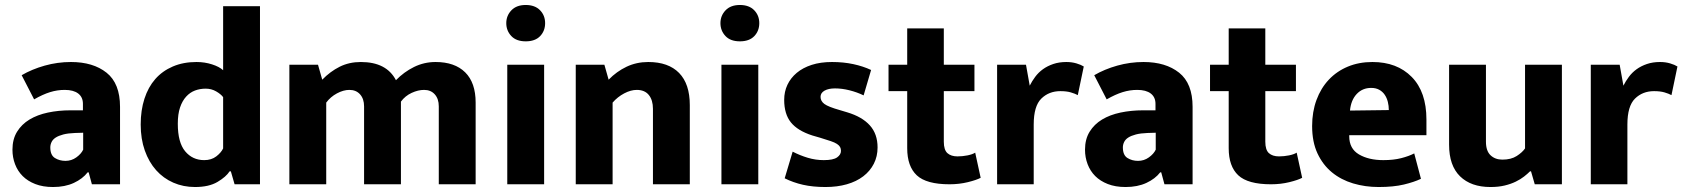

<svg xmlns="http://www.w3.org/2000/svg" viewBox="-20 -740 6756 771"><path d="M67 -438Q108 -462 159.5 -476.5Q211 -491 265 -491Q354 -491 408 -448Q462 -405 462 -311V0H349L336 -48H332Q312 -22 276.5 -5.5Q241 11 193 11Q152 11 121.5 -1Q91 -13 71 -33Q51 -53 40.5 -80.5Q30 -108 30 -139Q30 -181 48.5 -211Q67 -241 98.5 -260Q130 -279 172.5 -288Q215 -297 263 -297H313V-323Q313 -350 294 -364.5Q275 -379 240 -379Q210 -379 181 -370Q152 -361 117 -341ZM314 -207 281 -206Q253 -205 234 -200Q215 -195 203.5 -187.5Q192 -180 187 -169.5Q182 -159 182 -148Q182 -117 200.5 -105.5Q219 -94 243 -94Q267 -94 286.5 -108Q306 -122 314 -139Z M876 -715H1024V0H922L907 -52H902Q888 -30 853.5 -9.5Q819 11 763 11Q716 11 676 -6.5Q636 -24 607 -56.5Q578 -89 561.5 -135.5Q545 -182 545 -240Q545 -297 560 -343.5Q575 -390 603.5 -422.5Q632 -455 674 -473Q716 -491 769 -491Q802 -491 831.5 -481.5Q861 -472 876 -458ZM876 -350Q867 -362 848 -373Q829 -384 806 -384Q783 -384 763 -376.5Q743 -369 727.5 -352Q712 -335 703 -308.5Q694 -282 694 -243Q694 -168 723.5 -132.5Q753 -97 800 -97Q829 -97 848.5 -112Q868 -127 876 -144Z M1290 0H1142V-480H1257L1274 -420Q1306 -453 1344 -472Q1382 -491 1429 -491Q1532 -491 1570 -418Q1602 -451 1642.5 -471Q1683 -491 1729 -491Q1806 -491 1848 -449.5Q1890 -408 1890 -328V0H1742V-313Q1742 -343 1726 -361Q1710 -379 1683 -379Q1659 -379 1633 -367Q1607 -355 1590 -332V0H1442V-313Q1442 -343 1426 -361Q1410 -379 1383 -379Q1359 -379 1333 -365Q1307 -351 1290 -328Z M2017 0V-480H2165V0ZM2091 -574Q2053 -574 2033 -595.5Q2013 -617 2013 -647Q2013 -677 2033.5 -698.5Q2054 -720 2091 -720Q2128 -720 2148.5 -699Q2169 -678 2169 -647Q2169 -616 2149 -595Q2129 -574 2091 -574Z M2440 0H2292V-480H2407L2424 -420Q2456 -453 2496 -472Q2536 -491 2583 -491Q2664 -491 2707 -447Q2750 -403 2750 -318V0H2602V-303Q2602 -338 2585.5 -358.5Q2569 -379 2537 -379Q2513 -379 2486.5 -365Q2460 -351 2440 -328Z M2877 0V-480H3025V0ZM2951 -574Q2913 -574 2893 -595.5Q2873 -617 2873 -647Q2873 -677 2893.5 -698.5Q2914 -720 2951 -720Q2988 -720 3008.5 -699Q3029 -678 3029 -647Q3029 -616 3009 -595Q2989 -574 2951 -574Z M3448 -357Q3421 -370 3391 -377.5Q3361 -385 3333 -385Q3307 -385 3291 -376Q3275 -367 3275 -351Q3275 -334 3290.5 -322.5Q3306 -311 3352 -298L3382 -289Q3442 -271 3473 -236.5Q3504 -202 3504 -148Q3504 -112 3489 -82.5Q3474 -53 3446.5 -32Q3419 -11 3380.5 0Q3342 11 3295 11Q3244 11 3204.5 2Q3165 -7 3131 -24L3163 -131Q3192 -116 3223.5 -106.5Q3255 -97 3288 -97Q3326 -97 3341.5 -108Q3357 -119 3357 -134Q3357 -143 3353.5 -149.5Q3350 -156 3341 -162Q3332 -168 3315.5 -173.5Q3299 -179 3273 -187L3242 -196Q3183 -215 3156 -248.5Q3129 -282 3129 -339Q3129 -372 3142 -399.5Q3155 -427 3179.5 -447.5Q3204 -468 3239.5 -479.5Q3275 -491 3321 -491Q3367 -491 3406.5 -482.5Q3446 -474 3478 -459Z M3893 -374H3770V-171Q3770 -138 3784.5 -125Q3799 -112 3825 -112Q3845 -112 3865 -116Q3885 -120 3896 -127L3918 -26Q3901 -17 3866.5 -8.5Q3832 0 3793 0Q3700 0 3661.5 -36Q3623 -72 3623 -145V-374H3548V-480H3623V-626H3770V-480H3893Z M3984 0V-480H4100L4115 -396Q4124 -414 4137 -431.5Q4150 -449 4168 -462Q4186 -475 4209.5 -483Q4233 -491 4262 -491Q4284 -491 4302.5 -485.5Q4321 -480 4332 -473L4308 -358Q4297 -364 4280 -369Q4263 -374 4238 -374Q4192 -374 4161.5 -344Q4131 -314 4131 -240V0Z M4374 -438Q4415 -462 4466.5 -476.5Q4518 -491 4572 -491Q4661 -491 4715 -448Q4769 -405 4769 -311V0H4656L4643 -48H4639Q4619 -22 4583.5 -5.5Q4548 11 4500 11Q4459 11 4428.5 -1Q4398 -13 4378 -33Q4358 -53 4347.5 -80.5Q4337 -108 4337 -139Q4337 -181 4355.5 -211Q4374 -241 4405.5 -260Q4437 -279 4479.5 -288Q4522 -297 4570 -297H4620V-323Q4620 -350 4601 -364.5Q4582 -379 4547 -379Q4517 -379 4488 -370Q4459 -361 4424 -341ZM4621 -207 4588 -206Q4560 -205 4541 -200Q4522 -195 4510.5 -187.5Q4499 -180 4494 -169.5Q4489 -159 4489 -148Q4489 -117 4507.5 -105.5Q4526 -94 4550 -94Q4574 -94 4593.5 -108Q4613 -122 4621 -139Z M5184 -374H5061V-171Q5061 -138 5075.5 -125Q5090 -112 5116 -112Q5136 -112 5156 -116Q5176 -120 5187 -127L5209 -26Q5192 -17 5157.5 -8.5Q5123 0 5084 0Q4991 0 4952.5 -36Q4914 -72 4914 -145V-374H4839V-480H4914V-626H5061V-480H5184Z M5708 -197H5398V-193Q5398 -143 5437 -120Q5476 -97 5535 -97Q5576 -97 5607 -105Q5638 -113 5659 -124L5686 -22Q5659 -9 5617.5 1Q5576 11 5516 11Q5462 11 5413.5 -3.5Q5365 -18 5328.5 -48Q5292 -78 5270.5 -124Q5249 -170 5249 -234Q5249 -291 5266.5 -338.5Q5284 -386 5316 -420Q5348 -454 5392.5 -472.5Q5437 -491 5491 -491Q5590 -491 5649 -431Q5708 -371 5708 -260ZM5557 -298Q5557 -315 5553 -331Q5549 -347 5540.5 -359.5Q5532 -372 5518.5 -379.5Q5505 -387 5486 -387Q5451 -387 5428 -362.5Q5405 -338 5401 -296Z M6104 -480H6252V0H6143L6128 -52H6124Q6114 -42 6100 -31Q6086 -20 6066.5 -10.5Q6047 -1 6022 5Q5997 11 5965 11Q5887 11 5843 -32Q5799 -75 5799 -159V-480H5947V-171Q5947 -134 5965.5 -116.5Q5984 -99 6013 -99Q6048 -99 6070.5 -113.5Q6093 -128 6104 -144Z M6368 0V-480H6484L6499 -396Q6508 -414 6521 -431.5Q6534 -449 6552 -462Q6570 -475 6593.5 -483Q6617 -491 6646 -491Q6668 -491 6686.5 -485.5Q6705 -480 6716 -473L6692 -358Q6681 -364 6664 -369Q6647 -374 6622 -374Q6576 -374 6545.5 -344Q6515 -314 6515 -240V0Z"/></svg>

Font: Mukta ExtraBold
Style: Regular
Weight: 800
Designer: Girish Dalvi and Yashodeep Gholap
Foundry: Ek Type
Version: Version 2.538;PS 1.002;hotconv 16.6.51;makeotf.lib2.5.65220;